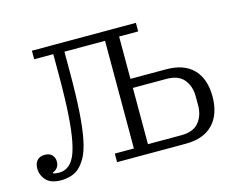

<svg xmlns="http://www.w3.org/2000/svg" viewBox="-79 -629 942 758"><g transform="rotate(-15 392.0 -250.0)"><path d="M85 12Q43 12 24 -9Q5 -30 5 -57Q5 -78 16 -90Q27 -102 47 -102Q66 -102 76.5 -91.5Q87 -81 87 -63Q87 -49 79 -39Q71 -29 60 -26V-23Q65 -21 71.5 -20Q78 -19 84 -19Q108 -19 126 -34Q138 -44 148 -64Q158 -84 166 -123.5Q174 -163 178.5 -227.5Q183 -292 183 -392V-477H105V-512H530V-477H452V-304H597Q671 -304 709 -264.5Q747 -225 747 -153Q747 -81 708.5 -40.5Q670 0 596 0H316V-35H394V-475H228V-395Q228 -296 223.5 -229Q219 -162 210 -118.5Q201 -75 187.5 -50.5Q174 -26 157 -11Q141 2 122 7Q103 12 85 12ZM589 -37Q638 -37 660.5 -65Q683 -93 683 -133V-171Q683 -212 660.5 -239.5Q638 -267 589 -267H452V-37Z"/></g></svg>

Font: IBM Plex Serif Light
Style: Regular
Weight: 300
Designer: Mike Abbink, Paul van der Laan, Pieter van Rosmalen
Foundry: Bold Monday
Version: Version 3.001